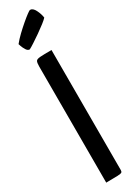

<svg xmlns="http://www.w3.org/2000/svg" viewBox="-246 -935 673 945"><g transform="rotate(-30 90.5 -462.0)"><path d="M39 0V-659Q39 -680 43 -688.5Q47 -697 66.5 -698.5Q86 -700 132 -700V-18Q132 -9 127.5 -5.5Q123 -2 104 -1Q85 0 39 0ZM41 -756Q30 -756 22 -769Q14 -782 10 -794Q6 -806 6 -806Q22 -826 43 -846Q64 -866 85 -884Q106 -902 121 -913Q136 -924 139 -924Q155 -924 166.5 -901Q178 -878 181 -856Q174 -848 155.5 -833.5Q137 -819 114 -803Q91 -787 71 -774Q51 -761 41 -756Z"/></g></svg>

Font: Yanone Kaffeesatz Medium
Style: Regular
Weight: 500
Designer: Yanone (Cyrillic: Daniel Pouzeot, Huerta Tipografica, and Cyreal)
Foundry: Yanone
Version: Version 2.003